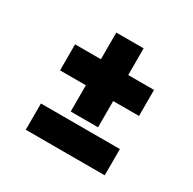

<svg xmlns="http://www.w3.org/2000/svg" viewBox="-122 -708 778 773"><g transform="rotate(30 267.5 -321.5)"><path d="M208 -582H335V-458H455V-337H335V-215H208V-337H88V-458H208ZM88 -183H455V-61H88Z"/></g></svg>

Font: Reem Kufi
Style: Regular
Weight: 400
Designer: Khaled Hosny
Version: Version 1.6